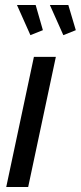

<svg xmlns="http://www.w3.org/2000/svg" viewBox="-20 -750 324 770"><path d="M116 -522H204L93 0H5ZM180 -730H254L284 -629L234 -609ZM48 -730H123L152 -629L102 -609Z"/></svg>

Font: PTCRaleway Medium
Style: Italic
Weight: 500
Italic angle: -12°
Designer: Matt McInerney, Pablo Impallari, Rodrigo Fuenzalida
Foundry: Matt McInerney, Pablo Impallari, Rodrigo Fuenzalida
Version: Version 3.000g; ttfautohint (v1.5) -l 8 -r 28 -G 28 -x 14 -D